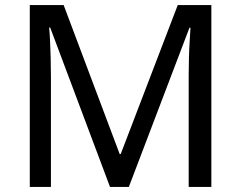

<svg xmlns="http://www.w3.org/2000/svg" viewBox="-20 -734 947 754"><path d="M412 0 177 -626H173Q175 -606 176.5 -575Q178 -544 179 -507.5Q180 -471 180 -433V0H97V-714H230L450 -129H454L678 -714H810V0H721V-439Q721 -474 722 -508.5Q723 -543 725 -573.5Q727 -604 728 -625H724L486 0Z"/></svg>

Font: lgurmukhi05
Style: Book
Weight: 400
Designer: Jelle Bosma - Monotype Design Team
Foundry: Monotype Imaging Inc.
Version: Version 2.003